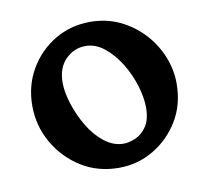

<svg xmlns="http://www.w3.org/2000/svg" viewBox="-53 -721 510 493"><g transform="rotate(-10 201.5 -475.0)"><path d="M211 -666Q253 -666 288 -649.5Q323 -633 349 -605Q375 -577 389 -542.5Q403 -508 403 -472Q403 -417 377.5 -375Q352 -333 310.5 -308.5Q269 -284 220 -284Q165 -284 122 -311Q79 -338 53.5 -382.5Q28 -427 28 -479Q28 -532 53 -574.5Q78 -617 119.5 -641.5Q161 -666 211 -666ZM243 -343Q256 -343 273 -350Q290 -357 302.5 -375Q315 -393 315 -425Q315 -450 305.5 -481.5Q296 -513 278.5 -541.5Q261 -570 238 -588.5Q215 -607 189 -607Q159 -607 137 -585Q115 -563 115 -524Q115 -500 125 -468.5Q135 -437 152 -408.5Q169 -380 192.5 -361.5Q216 -343 243 -343Z"/></g></svg>

Font: Young Serif
Style: Regular
Weight: 400
Designer: Bastien Sozeau
Foundry: NBR — Bastien Sozeau
Version: Version 3.004; ttfautohint (v1.8.4.7-5d5b);gftools[0.9.33]